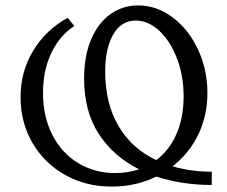

<svg xmlns="http://www.w3.org/2000/svg" viewBox="-20 -684 841 710"><path d="M763 0Q654 0 558 -31Q482 6 394 6Q297 6 220 -37.5Q143 -81 99.5 -156.5Q56 -232 56 -324Q56 -420 103 -497Q150 -574 230 -618L255 -588Q200 -552 169.5 -487.5Q139 -423 139 -341Q139 -254 173 -186.5Q207 -119 268 -81.5Q329 -44 407 -44Q452 -44 494 -58Q400 -105 345.5 -188.5Q291 -272 291 -394Q291 -478 317.5 -539.5Q344 -601 389.5 -632.5Q435 -664 491 -664Q559 -664 618 -620Q677 -576 712 -501.5Q747 -427 747 -340Q747 -256 713 -186Q679 -116 618 -69Q686 -49 763 -49ZM558 -92Q606 -128 632.5 -188.5Q659 -249 659 -327Q659 -406 633.5 -470.5Q608 -535 567.5 -571.5Q527 -608 482 -608Q428 -608 398.5 -556Q369 -504 369 -420Q369 -301 418.5 -217.5Q468 -134 558 -92Z"/></svg>

Font: Ysabeau Medium
Style: Regular
Weight: 500
Designer: Christian Thalmann (Catharsis Fonts)
Version: Version 0.003